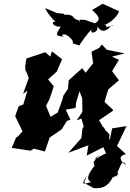

<svg xmlns="http://www.w3.org/2000/svg" viewBox="-20 -801 688 1014"><path d="M463 -528 472 -467 432 -417 414 -441 343 -377 339 -332 314 -295 312 -282 285 -207 247 -184 223 -242 242 -279 264 -345 229 -388 222 -371 279 -422 308 -488 254 -530 246 -502 219 -525 119 -492 113 -450 116 -408V-430L132 -390L102 -306L125 -322L103 -249L79 -240L60 -188L99 -107L73 -79L65 -75L42 -20L142 -5L158 -16L217 -1L242 -73L234 -69L306 -118L333 -162L352 -169L327 -222L379 -231L382 -260L400 -319L414 -282L415 -210L385 -165L410 -175L422 -133L415 -120L410 -72L341 6L447 -34L438 21L536 -29L556 -49L558 -92L530 -120L503 -166L578 -217L575 -223L532 -263L552 -329L608 -377L572 -425L608 -485L571 -502L639 -519L544 -538L518 -566L504 -548ZM403 -679C395 -702 404 -686 372 -704C355 -737 307 -715 319 -728L281 -732L219 -758C220 -747 273 -672 285 -686C240 -695 259 -655 301 -661C281 -625 258 -608 330 -607C285 -605 318 -647 363 -587C371 -566 347 -578 399 -561C398 -561 446 -634 467 -647C445 -619 502 -624 494 -662C534 -600 568 -681 577 -666C508 -648 560 -672 531 -669C585 -688 619 -747 604 -744L522 -781L466 -748C514 -708 506 -693 482 -678C424 -695 445 -697 400 -697ZM425 161 435 171 474 192C533 199 563 168 580 124C548 134 547 155 595 126C589 150 620 86 594 119C612 98 622 26 646 71C592 34 626 14 646 14L598 -30L648 -135L572 -123L560 -62L528 -131L498 -86L540 9C475 38 463 63 503 14C470 70 471 42 479 75C447 116 431 147 462 160C419 172 405 181 439 125Z"/></svg>

Font: Asimov Aggro
Style: It
Weight: 500
Designer: Google
Version: Version 2.000980; 2014